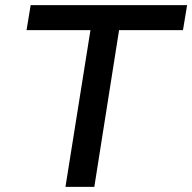

<svg xmlns="http://www.w3.org/2000/svg" viewBox="-20 -725 746 745"><path d="M234 0 331 -608H83L99 -705H706L690 -608H442L346 0Z"/></svg>

Font: Nunito Sans 7pt SemiBold
Style: Italic
Weight: 600
Italic angle: -9°
Designer: Vernon Adams
Foundry: Vernon Adams
Version: Version 3.101;gftools[0.9.27]